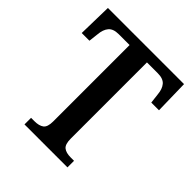

<svg xmlns="http://www.w3.org/2000/svg" viewBox="-196 -842 970 970"><g transform="rotate(45 289.0 -357.0)"><path d="M135 -47H159Q192 -47 209.5 -60Q227 -73 227 -113V-659H149Q111 -659 94 -639Q77 -619 74 -582L68 -531H13L17 -714H561L565 -531H510L504 -582Q501 -619 484 -639Q467 -659 429 -659H351V-115Q351 -74 368 -60.5Q385 -47 418 -47H442V0H135Z"/></g></svg>

Font: Noto Serif NarrowSemiBold
Style: Regular
Weight: 600
Width: 4
Designer: Monotype Design Team
Foundry: Monotype Imaging Inc.
Version: Version 1.001